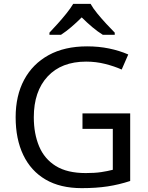

<svg xmlns="http://www.w3.org/2000/svg" viewBox="-20 -964 768 994"><path d="M407 -377H654V-27Q596 -8 537 1Q478 10 403 10Q292 10 216 -34.5Q140 -79 100.5 -161.5Q61 -244 61 -357Q61 -469 105 -551Q149 -633 231.5 -678.5Q314 -724 431 -724Q491 -724 544.5 -713Q598 -702 644 -682L610 -604Q572 -621 524.5 -633Q477 -645 426 -645Q298 -645 226.5 -568Q155 -491 155 -357Q155 -272 182.5 -206.5Q210 -141 269 -104.5Q328 -68 424 -68Q471 -68 504 -73Q537 -78 564 -85V-297H407ZM449 -944Q461 -922 483.5 -894.5Q506 -867 530.5 -840.5Q555 -814 574 -795V-784H512Q486 -800 458 -823.5Q430 -847 403 -874Q376 -847 349 -824Q322 -801 296 -784H236V-795Q255 -815 278.5 -841Q302 -867 324 -894.5Q346 -922 359 -944Z"/></svg>

Font: Noto Sans Living
Style: Regular
Weight: 400
Designer: Monotype Design Team
Foundry: Monotype Imaging Inc.
Version: Version 2.013; ttfautohint (v1.8.4.7-5d5b)